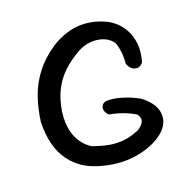

<svg xmlns="http://www.w3.org/2000/svg" viewBox="-118 -763 861 877"><g transform="rotate(-20 312.0 -324.0)"><path d="M238 -12Q192 -23 155 -46Q118 -69 92 -104.5Q66 -140 53.5 -188Q41 -236 43 -297Q51 -358 70 -413Q89 -468 126 -516.5Q163 -565 223 -605Q295 -649 363 -650Q431 -651 495 -617Q528 -596 547 -569.5Q566 -543 574 -513.5Q582 -484 580.5 -453.5Q579 -423 570 -394Q570 -394 566 -389.5Q562 -385 554.5 -380.5Q547 -376 534 -378Q520 -381 512 -390Q504 -399 501 -407Q498 -415 498 -415Q501 -435 499 -461Q497 -487 489 -513Q480 -531 461.5 -543Q443 -555 418 -559.5Q393 -564 365.5 -559Q338 -554 311 -538Q268 -513 235 -481.5Q202 -450 180.5 -407.5Q159 -365 150 -308Q141 -237 160.5 -189Q180 -141 221 -114Q258 -100 294 -92.5Q330 -85 366.5 -88Q403 -91 444 -108Q468 -122 476 -139Q484 -156 469 -177Q447 -191 416 -203Q385 -215 347 -222Q347 -222 344 -225Q341 -228 337.5 -232.5Q334 -237 331.5 -244.5Q329 -252 330 -260Q333 -271 338.5 -276Q344 -281 349.5 -282.5Q355 -284 355 -284Q385 -285 413 -278Q441 -271 466.5 -260.5Q492 -250 512 -238Q534 -221 549.5 -201.5Q565 -182 571 -160Q577 -138 571.5 -114.5Q566 -91 545 -68Q520 -44 485.5 -28Q451 -12 410 -4Q369 4 325.5 2Q282 0 238 -12Z"/></g></svg>

Font: Sour Gummy
Style: Regular
Weight: 400
Designer: Stefie Justprince
Foundry: Eifetstype
Version: Version 1.000